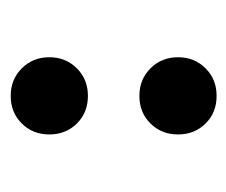

<svg xmlns="http://www.w3.org/2000/svg" viewBox="-54 -394 440 373"><g transform="rotate(90 166.5 -208.0)"><path d="M166.7 -258.3Q134.7 -258.3 113.2 -279.9Q91.7 -301.4 91.7 -333.3Q91.7 -365.3 113.2 -386.8Q134.7 -408.3 166.7 -408.3Q199.3 -408.3 220.5 -386.8Q241.7 -365.3 241.7 -333.3Q241.7 -301.4 220.5 -279.9Q199.3 -258.3 166.7 -258.3ZM166.7 -8.3Q134.7 -8.3 113.2 -29.9Q91.7 -51.4 91.7 -83.3Q91.7 -115.3 113.2 -136.8Q134.7 -158.3 166.7 -158.3Q199.3 -158.3 220.5 -136.8Q241.7 -115.3 241.7 -83.3Q241.7 -51.4 220.5 -29.9Q199.3 -8.3 166.7 -8.3Z"/></g></svg>

Font: co2trust
Style: Bold
Weight: 700
Designer: Kristian Moeller
Foundry: Dicotype
Version: Version 1.000